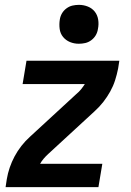

<svg xmlns="http://www.w3.org/2000/svg" viewBox="-20 -770 540 790"><path d="M3 0 8 -33Q12 -57 20 -80.5Q28 -104 40 -126.5Q52 -149 68 -169.5Q84 -190 104 -208L294 -383Q305 -392 313.5 -402.5Q322 -413 329 -424H73L89 -520H471L466 -488Q461 -463 453.5 -439.5Q446 -416 433.5 -393.5Q421 -371 405 -350.5Q389 -330 369 -312L179 -137Q169 -128 160 -117.5Q151 -107 145 -96H401L385 0ZM304 -590Q285 -590 268 -597Q251 -604 239.5 -618Q228 -632 225.5 -651Q223 -670 226 -689Q228 -703 235 -715Q242 -727 253.5 -735.5Q265 -744 278 -747Q291 -750 305 -750Q324 -750 341.5 -743Q359 -736 370 -722Q381 -708 384 -689Q387 -670 383 -651Q381 -637 374 -625Q367 -613 355.5 -604.5Q344 -596 331 -593Q318 -590 304 -590Z"/></svg>

Font: Iosevka Term Curly Oblique
Style: Bold
Weight: 700
Italic angle: -9°
Designer: Belleve Invis
Foundry: Belleve Invis
Version: Version 32.3.0